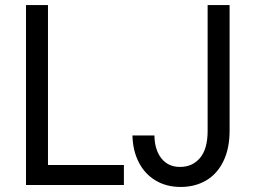

<svg xmlns="http://www.w3.org/2000/svg" viewBox="-20 -740 1022 768"><path d="M84 -719.7H171.9V-80.1H475.6V0H84ZM509.8 -198.2H597.7Q598.6 -140.6 625.7 -106.4Q652.8 -72.3 700.2 -72.3Q750 -72.3 780.3 -108.4Q810.5 -144.5 810.5 -215.8V-719.7H898.4V-217.8Q898.4 -145 873 -94Q847.7 -43 803.5 -17.6Q759.3 7.8 703.1 7.8Q645.5 7.8 602.3 -18.1Q559.1 -43.9 535.2 -90.6Q511.2 -137.2 509.8 -198.2Z"/></svg>

Font: Reddit Sans Chocolate
Style: Regular
Weight: 400
Designer: Stephen Hutchings
Foundry: Reddit
Version: Version 1.013